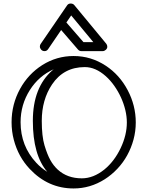

<svg xmlns="http://www.w3.org/2000/svg" viewBox="-20 -1043 838 1093"><path d="M249 -64.9Q167 -160.6 167 -355Q167 -545.4 278.8 -643.1Q281.7 -646 286.1 -648.9Q201.2 -611.3 149.9 -530.3Q97.2 -447.3 97.2 -347.2Q97.2 -211.9 187 -115.7Q214.8 -85.9 249 -64.9ZM702.1 -345.7Q702.1 -380.4 693.4 -416.7Q684.6 -453.1 668.7 -488Q652.8 -522.9 630.6 -554.4Q608.4 -585.9 582 -609.4Q523.9 -661.1 462.9 -661.1Q342.8 -661.1 276.4 -562.5Q217.8 -475.1 217.8 -355Q217.8 -267.1 233.4 -215.3Q249 -163.6 266.4 -132.1Q283.7 -100.6 309.1 -77.1Q363.3 -27.8 445.8 -27.8Q511.7 -27.8 574.2 -78.1Q630.9 -124.5 667 -200.2Q702.1 -274.4 702.1 -345.7ZM752.9 -345.7Q752.9 -295.9 740 -248.3Q727.1 -200.7 703.9 -158.7Q680.7 -116.7 647.9 -82Q615.2 -47.4 576.2 -22.5Q493.7 29.8 398.9 29.8Q253.9 29.8 149.4 -81.1Q84 -150.4 58.6 -247.1Q45.9 -295.4 45.9 -347.2Q45.9 -449.2 94.2 -537.1Q140.6 -621.6 221.2 -672.9Q302.7 -724.1 398.9 -724.1Q498 -724.1 582 -668.9Q660.6 -617.2 706.8 -529.8Q752.9 -442.4 752.9 -345.7ZM511.2 -803.2 385.3 -955.1 357.9 -915 455.1 -803.2ZM442.9 -752Q431.6 -752 423.8 -761.2L328.1 -872.1L253.9 -763.2Q246.1 -752 233.9 -752Q221.7 -752 214.4 -760.3Q207 -768.6 207 -777.6Q207 -786.6 210.9 -792L361.8 -1012.2Q368.7 -1022.9 382.1 -1022.9Q395.5 -1022.9 402.8 -1014.2L585 -793.9Q590.8 -786.6 590.8 -776.9Q590.8 -767.1 582.5 -759.5Q574.2 -752 564.9 -752Z"/></svg>

Font: Ribeye Marrow
Style: Regular
Weight: 400
Designer: Astigmatic (AOETI)
Foundry: Astigmatic (AOETI)
Version: Version 1.000